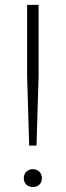

<svg xmlns="http://www.w3.org/2000/svg" viewBox="-20 -760 269 786"><path d="M99.5 -164 91 -448V-740H138V-448L129.5 -164ZM77.5 -30.5Q77.5 -47 88 -57.2Q98.5 -67.5 114.5 -67.5Q130.5 -67.5 141 -57.2Q151.5 -47 151.5 -30.5Q151.5 -14 141.2 -4.2Q131 5.5 114.5 5.5Q98 5.5 87.8 -4.2Q77.5 -14 77.5 -30.5Z"/></svg>

Font: Encode Sans ExtraLight
Style: Regular
Weight: 275
Designer: Multiple Designers
Foundry: Impallari Type
Version: Version 2.000